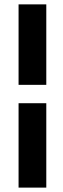

<svg xmlns="http://www.w3.org/2000/svg" viewBox="-20 -731 290 883"><path d="M65.4 -340.8V-710.9H192.9V-340.8ZM65.4 131.8V-256.3H192.9V131.8Z"/></svg>

Font: Roboto Slab
Style: Bold
Weight: 700
Designer: Google
Version: Version 2.000; ttfautohint (v1.8.1.43-b0c9)